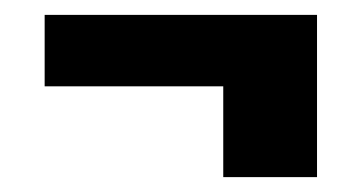

<svg xmlns="http://www.w3.org/2000/svg" viewBox="-20 -370 486 258"><path d="M280 -254H40V-350H406V-132H280Z"/></svg>

Font: Prompt Medium
Style: Regular
Weight: 500
Designer: Katatrad Team
Foundry: CadsonDemak
Version: Version 1.001